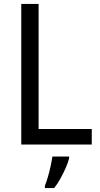

<svg xmlns="http://www.w3.org/2000/svg" viewBox="-20 -827 508 975"><path d="M88 -93V-807H176V-172H446V-93ZM331 -23Q326 -2 314 25Q302 52 287 79.5Q272 107 255 128H208V116Q215 99 223 72Q231 45 237 17Q243 -11 246 -32H331Z"/></svg>

Font: Noto Sans Telugu UI SemiCondensed
Style: Regular
Weight: 400
Width: 4
Designer: Jelle Bosma - Monotype Design Team
Foundry: Monotype Imaging Inc.
Version: Version 2.005; ttfautohint (v1.8.4.7-5d5b)